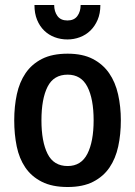

<svg xmlns="http://www.w3.org/2000/svg" viewBox="-20 -752 540 769"><path d="M251 -3Q189 -3 147.5 -24Q106 -45 81.5 -81Q57 -117 47 -165.5Q37 -214 37 -270Q37 -326 47.5 -374.5Q58 -423 82.5 -459Q107 -495 148 -516Q189 -537 251 -537Q311 -537 351.5 -516Q392 -495 417 -459Q442 -423 453 -374Q464 -325 464 -270Q464 -214 453.5 -165.5Q443 -117 418.5 -81Q394 -45 353 -24Q312 -3 251 -3ZM251 -87Q305 -87 330 -136Q355 -185 355 -270Q355 -356 330 -404.5Q305 -453 251 -453Q195 -453 170.5 -404.5Q146 -356 146 -270Q146 -185 170.5 -136Q195 -87 251 -87ZM382 -732Q382 -698 371 -672.5Q360 -647 342 -629.5Q324 -612 300 -603Q276 -594 250 -594Q223 -594 199 -603Q175 -612 157 -629.5Q139 -647 128.5 -672.5Q118 -698 118 -732H197Q197 -706 210 -688Q223 -670 250 -670Q277 -670 290 -688Q303 -706 303 -732Z"/></svg>

Font: D2Coding ligature
Style: Bold
Weight: 700
Monospace: yes
Designer: Yong-Rak Park; Jeong-Hwan Yoon; Sang-Min Lee;
Foundry: NHN Corporation
Version: Version 1.3.2; Build 20180524